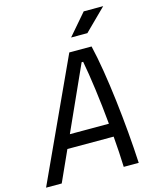

<svg xmlns="http://www.w3.org/2000/svg" viewBox="-150 -982 865 1069"><g transform="rotate(-15 282.5 -447.0)"><path d="M-19.5 0 300.3 -693.8H428.7Q444.3 -628.4 458 -544.2Q471.7 -460 482.9 -366.5Q494.1 -272.9 502.2 -179Q510.3 -85 514.6 0H428.2Q426.8 -41.5 424.1 -86.2Q421.4 -130.9 417.5 -177.2H150.9L70.8 0ZM185.5 -253.4H410.6Q400.9 -358.4 387.7 -456.5Q374.5 -554.7 361.3 -623.5H352.5ZM331.5 -771.5 437 -894H549.3L425.3 -771.5Z"/></g></svg>

Font: Cascadia Mono PL SemiLight
Style: Italic
Weight: 350
Italic angle: -10°
Monospace: yes
Designer: Aaron Bell
Foundry: Saja Typeworks
Version: Version 2404.023; ttfautohint (v1.8.4)